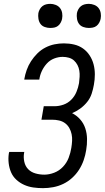

<svg xmlns="http://www.w3.org/2000/svg" viewBox="-20 -968 544 996"><path d="M203 8Q177 8 152.5 4.5Q128 1 105.5 -9Q83 -19 65 -35.5Q47 -52 37.5 -74Q28 -96 25 -121.5Q22 -147 26 -173L28 -180H106L105 -175Q101 -152 106 -129Q111 -106 126 -90.5Q141 -75 163.5 -68.5Q186 -62 210 -62Q235 -62 261 -72Q287 -82 306.5 -102.5Q326 -123 336 -149Q346 -175 350 -201Q353 -219 354 -237Q355 -255 351.5 -272Q348 -289 339.5 -304Q331 -319 317.5 -329Q304 -339 286.5 -343Q269 -347 251 -347H195L207 -417H263Q286 -417 309 -425Q332 -433 349.5 -450.5Q367 -468 376.5 -491Q386 -514 390 -537Q392 -553 393 -569.5Q394 -586 391.5 -601.5Q389 -617 382 -630.5Q375 -644 364 -654Q353 -664 337.5 -668.5Q322 -673 305 -673Q283 -673 261 -664.5Q239 -656 223 -638.5Q207 -621 197 -599.5Q187 -578 184 -556V-555H106V-557Q110 -581 118.5 -605Q127 -629 141 -650.5Q155 -672 173.5 -690.5Q192 -709 215 -721Q238 -733 262.5 -738Q287 -743 311 -743Q339 -743 364.5 -737Q390 -731 410.5 -716.5Q431 -702 445 -680.5Q459 -659 465.5 -634Q472 -609 472 -582Q472 -555 467 -528Q463 -505 455.5 -482Q448 -459 432.5 -439.5Q417 -420 396.5 -405Q376 -390 354 -381Q378 -369 396 -348.5Q414 -328 422.5 -302Q431 -276 431.5 -247Q432 -218 427 -189Q423 -163 414 -137Q405 -111 390 -87.5Q375 -64 354 -45Q333 -26 308 -14Q283 -2 256 3Q229 8 203 8ZM440 -823Q426 -823 412 -828Q398 -833 390 -844Q382 -855 379.5 -870Q377 -885 379 -900Q381 -910 386.5 -920Q392 -930 400.5 -936.5Q409 -943 419.5 -945.5Q430 -948 441 -948Q455 -948 469 -942.5Q483 -937 491.5 -926Q500 -915 502.5 -900Q505 -885 502 -870Q500 -860 494.5 -850Q489 -840 480.5 -833.5Q472 -827 461.5 -825Q451 -823 440 -823ZM240 -823Q226 -823 212 -828Q198 -833 190 -844Q182 -855 179.5 -870Q177 -885 179 -900Q181 -910 186.5 -920Q192 -930 200.5 -936.5Q209 -943 219.5 -945.5Q230 -948 241 -948Q255 -948 269 -942.5Q283 -937 291.5 -926Q300 -915 302.5 -900Q305 -885 302 -870Q300 -860 294.5 -850Q289 -840 280.5 -833.5Q272 -827 261.5 -825Q251 -823 240 -823Z"/></svg>

Font: Iosevka Custom
Style: Italic
Weight: 400
Italic angle: -9°
Monospace: yes
Designer: Belleve Invis
Foundry: Belleve Invis
Version: Version 30.3.3; ttfautohint (v1.8.3)